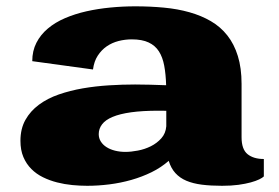

<svg xmlns="http://www.w3.org/2000/svg" viewBox="-20 -580 901 619"><path d="M45.9 -126Q45.9 -165 62 -193.6Q78.1 -222.2 105.5 -242.4Q132.8 -262.7 169.4 -275.4Q206.1 -288.1 247.1 -295.2Q288.1 -302.2 331.3 -304.9Q374.5 -307.6 415.5 -307.6Q438.5 -307.6 464.1 -306.9Q489.7 -306.2 515.6 -305.2Q514.6 -340.3 509.5 -367.9Q504.4 -395.5 492.4 -414.3Q480.5 -433.1 459.2 -443.1Q438 -453.1 404.8 -453.1Q383.3 -453.1 362.3 -447.8Q341.3 -442.4 324.2 -430.7Q307.1 -418.9 295.2 -400.6Q283.2 -382.3 279.8 -356L84 -382.8Q84 -416 97.4 -442.1Q110.8 -468.3 134.3 -488Q157.7 -507.8 189.7 -521.5Q221.7 -535.2 258.5 -543.5Q295.4 -551.8 335.7 -555.7Q376 -559.6 416 -559.6Q464.4 -559.6 508.5 -555.4Q552.7 -551.3 590.8 -540.5Q628.9 -529.8 659.9 -511.7Q690.9 -493.7 712.9 -465.8Q734.9 -438 746.8 -399.4Q758.8 -360.8 758.8 -309.6V-137.7Q758.8 -98.6 778.1 -83Q797.4 -67.4 830.6 -67.4V-11.2Q826.2 -6.8 815.7 -1.7Q805.2 3.4 788.3 8.1Q771.5 12.7 748.5 15.9Q725.6 19 695.8 19Q659.7 19 630.9 15.4Q602.1 11.7 580.8 2.7Q559.6 -6.3 545.4 -22Q531.2 -37.6 523.9 -61.5Q499.5 -40 468.8 -24.9Q438 -9.8 403.6 0Q369.1 9.8 332.8 14.4Q296.4 19 261.2 19Q237.8 19 212.9 16.6Q188 14.2 164.1 8.1Q140.1 2 118.7 -8.5Q97.2 -19 81.1 -35.2Q64.9 -51.3 55.4 -73.7Q45.9 -96.2 45.9 -126ZM298.3 -147.5Q298.3 -134.3 305.2 -123.5Q312 -112.8 323.7 -105.5Q335.4 -98.1 351.1 -94.2Q366.7 -90.3 384.3 -90.3Q402.3 -90.3 424.3 -94.5Q446.3 -98.6 466.1 -108.4Q485.8 -118.2 500 -134Q514.2 -149.9 516.1 -172.9V-222.7Q509.3 -223.1 503.2 -223.1Q497.1 -223.1 491.7 -223.1Q439.5 -223.1 402.8 -218Q366.2 -212.9 343 -203.1Q319.8 -193.4 309.1 -179.2Q298.3 -165 298.3 -147.5Z"/></svg>

Font: Goblin One
Style: Regular
Weight: 400
Designer: Riccardo De Franceschi
Foundry: Sorkin Type Co.
Version: Version 1.001